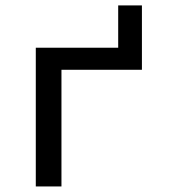

<svg xmlns="http://www.w3.org/2000/svg" viewBox="-20 -672 640 692"><path d="M109 -500H406V-652.5H491.5V-420.5H201.5V0H109Z"/></svg>

Font: JuliaMono Medium
Style: Regular
Weight: 500
Monospace: yes
Designer: cormullion
Foundry: corm
Version: Version 0.054; ttfautohint (v1.8.4)